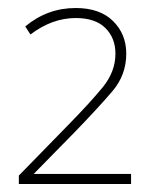

<svg xmlns="http://www.w3.org/2000/svg" viewBox="-20 -875 368 479"><path d="M307 -416V-441H64L167 -546Q226 -607 260.5 -647.5Q295 -688 295 -741Q295 -790 262 -822.5Q229 -855 169 -855Q98 -855 43 -809L56 -789Q110 -830 169 -830Q218 -830 243 -805Q268 -780 268 -741Q268 -696 236 -657Q204 -618 150 -563L27 -437V-416Z"/></svg>

Font: Noto Sans UI Thin
Style: Regular
Weight: 250
Designer: Monotype Design Team
Foundry: Monotype Imaging Inc.
Version: Version 1.901